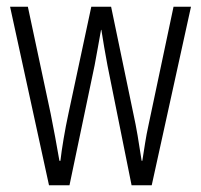

<svg xmlns="http://www.w3.org/2000/svg" viewBox="-20 -552 599 572"><path d="M300 -358Q295 -384 290.5 -411Q286 -438 282 -463H281Q276 -437 271.5 -410Q267 -383 262 -358L187 0H126L10 -532H63L131 -213Q138 -178 144.5 -143Q151 -108 157 -73H160Q163 -100 169.5 -138.5Q176 -177 184 -214L252 -532H311L378 -210Q384 -183 390 -148Q396 -113 402 -73H404Q409 -104 412.5 -127Q416 -150 423 -182L497 -532H549L432 0H372Z"/></svg>

Font: Noto Sans Malayalam ExtraCondensed Light
Style: Regular
Weight: 300
Width: 2
Designer: Jelle Bosma - Monotype Design Team
Foundry: Monotype Imaging Inc.
Version: Version 2.104; ttfautohint (v1.8.4.7-5d5b)